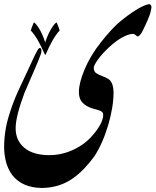

<svg xmlns="http://www.w3.org/2000/svg" viewBox="-20 -634 753 929"><path d="M712.4 -594.7Q709.5 -576.2 703.4 -559.1Q697.3 -542 682.9 -511.2Q668.5 -480.5 665.5 -476.1Q653.8 -457.5 645 -457.5Q638.7 -461.9 633.5 -466.1Q628.4 -470.2 624 -470.2Q605.5 -470.2 575.4 -455.1Q545.4 -439.9 509.5 -407Q473.6 -374 453.6 -345.5Q433.6 -316.9 433.6 -306.2Q433.6 -290 443.8 -281.2Q452.6 -274.4 475.3 -265.6Q498 -256.8 505.4 -251Q529.3 -234.4 529.3 -185.1Q529.3 -117.2 503.7 -29.5Q478 58.1 436.5 122.6Q415 152.3 386.5 182.4Q357.9 212.4 325.2 233.9Q262.2 275.4 180.2 275.4Q86.9 273.9 38.6 212.4Q16.6 181.2 8.3 146Q0 110.8 0 79.1Q0 39.1 5.9 0.5Q11.7 -38.1 23.9 -76.7Q43 -139.6 70.1 -198.2Q97.2 -256.8 114.3 -293L148.4 -366.2Q154.3 -378.4 160.9 -390.1Q167.5 -401.9 172.9 -401.9Q180.2 -401.9 180.4 -390.1Q180.7 -378.4 177.7 -372.6Q169.9 -351.6 164.1 -337.2Q158.2 -322.8 146.5 -295.7Q134.8 -268.6 121.1 -237.1Q107.4 -205.6 98.6 -185.1Q55.7 -70.8 55.7 -13.7Q55.7 46.4 98.4 81.5Q141.1 116.7 218.8 116.7Q283.2 116.7 343.3 86.4Q388.2 64 418.2 31.7Q448.2 -0.5 463.9 -28.8Q479.5 -57.1 479.5 -79.6Q479.5 -93.8 458.7 -100.3Q438 -106.9 428.7 -109.1Q419.4 -111.3 407.7 -117.2Q385.3 -127.9 373.5 -144.5Q361.8 -161.1 361.8 -189.5Q361.8 -232.9 389.9 -299.6Q418 -366.2 469.2 -430.7Q511.2 -483.4 545.4 -516.1Q564 -533.2 592.5 -554.7Q621.1 -576.2 647.9 -591.8Q681.2 -610.8 700.2 -613.8Q708 -613.8 710.9 -607.2Q713.9 -600.6 712.4 -594.7ZM228.5 -495.6Q245.6 -523.4 254.4 -525.4Q266.6 -495.6 268.6 -486.3Q236.8 -453.6 200.7 -369.6H197.3Q161.1 -453.6 128.9 -486.3Q130.9 -495.6 143.6 -525.4Q151.9 -523.4 169.4 -495.6Q186 -469.2 198.7 -428.7Q211.9 -469.2 228.5 -495.6Z"/></svg>

Font: IranNastaliq
Style: Regular
Weight: 400
Designer: Hossein Zahedi
Version: Version 1.5